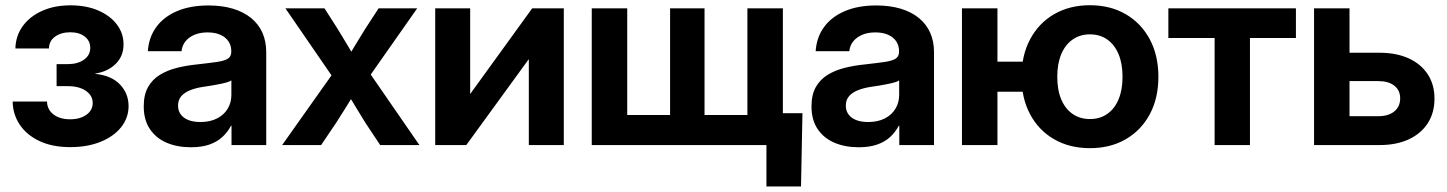

<svg xmlns="http://www.w3.org/2000/svg" viewBox="-20 -547 5458 724"><path d="M245.1 7.8Q176.8 7.8 128.2 -15.4Q79.6 -38.6 54 -77.6Q28.3 -116.7 27.8 -164.1H157.2Q158.2 -133.3 182.1 -115.2Q206.1 -97.2 244.1 -97.2Q282.2 -97.2 305.9 -114.3Q329.6 -131.3 329.6 -158.7Q329.6 -186.5 304 -204.3Q278.3 -222.2 235.4 -222.2H193.4V-305.2H235.4Q272.9 -305.2 296.6 -322Q320.3 -338.9 320.3 -366.2Q320.3 -393.1 299.6 -409.2Q278.8 -425.3 245.1 -425.3Q210.4 -425.3 187.7 -408.9Q165 -392.6 164.6 -364.3H38.1Q39.1 -411.1 65.2 -447.8Q91.3 -484.4 137.9 -505.6Q184.6 -526.9 245.6 -526.9Q305.2 -526.9 350.1 -507.6Q395 -488.3 420.4 -455.1Q445.8 -421.9 445.8 -379.4Q445.8 -335.4 416.3 -306.2Q386.7 -276.9 338.9 -269.5V-268.6Q400.4 -262.2 432.6 -228.3Q464.8 -194.3 464.8 -147Q464.8 -102.5 436.8 -67.4Q408.7 -32.2 359.1 -12.2Q309.6 7.8 245.1 7.8Z M700.2 8.3Q648.4 8.3 608.4 -8.8Q568.4 -25.9 545.2 -60.3Q522 -94.7 522 -146Q522 -189.9 538.3 -218.8Q554.7 -247.6 583 -264.9Q611.3 -282.2 647.7 -291.3Q684.1 -300.3 724.1 -304.2Q772 -309.6 799.8 -313.7Q827.6 -317.9 839.8 -326.2Q852.1 -334.5 852.1 -351.6V-355Q852.1 -375.5 841.3 -391.4Q830.6 -407.2 810.5 -416Q790.5 -424.8 762.7 -424.8Q734.4 -424.8 713.1 -415.8Q691.9 -406.7 679.2 -390.9Q666.5 -375 664.6 -354H537.6Q541 -406.2 569.1 -444.8Q597.2 -483.4 647.2 -504.9Q697.3 -526.4 766.1 -526.4Q817.9 -526.4 858.4 -514.2Q898.9 -502 927 -479Q955.1 -456.1 969.5 -423.6Q983.9 -391.1 983.9 -350.6V0H853V-72.8H851.1Q838.4 -48.8 818.6 -30.5Q798.8 -12.2 769.8 -2Q740.7 8.3 700.2 8.3ZM735.4 -86.9Q772.5 -86.9 798.8 -100.6Q825.2 -114.3 838.9 -137.5Q852.5 -160.6 852.5 -189.5V-243.7Q846.7 -239.7 835.9 -236.6Q825.2 -233.4 810.8 -230.5Q796.4 -227.5 779.3 -224.6Q762.2 -221.7 744.1 -219.2Q718.8 -215.3 697.5 -207Q676.3 -198.7 663.8 -184.6Q651.4 -170.4 651.4 -148.4Q651.4 -129.4 661.6 -115.5Q671.9 -101.6 690.7 -94.2Q709.5 -86.9 735.4 -86.9Z M1043.9 0 1253.4 -295.9 1251 -232.4 1056.2 -515.6H1203.6L1252.9 -438.5Q1272.9 -405.8 1291 -375.5Q1309.1 -345.2 1327.1 -314H1281.7Q1300.8 -345.2 1318.8 -375.5Q1336.9 -405.8 1357.4 -438.5L1407.7 -515.6H1553.2L1354.5 -232.4L1356.9 -296.4L1561.5 0H1413.6L1356.9 -85.4Q1337.4 -117.2 1319.6 -146.5Q1301.8 -175.8 1283.7 -206.1H1323.7Q1305.2 -175.8 1287.1 -146.5Q1269 -117.2 1248.5 -85.4L1190.9 0Z M2106 0H1974.1V-322.8H1973.1L1738.3 0H1621.1V-515.6H1752.9V-193.8H1753.9L1986.8 -515.6H2106Z M2211.4 -515.6H2345.2V-113.3H2506.8V-515.6H2636.7V-113.3H2798.3V-515.6H2932.1V0H2211.4ZM2870.1 156.2V0H2829.1V-120.1H3005.9L3000.5 156.2Z M3218.3 8.3Q3166.5 8.3 3126.5 -8.8Q3086.4 -25.9 3063.2 -60.3Q3040 -94.7 3040 -146Q3040 -189.9 3056.4 -218.8Q3072.8 -247.6 3101.1 -264.9Q3129.4 -282.2 3165.8 -291.3Q3202.1 -300.3 3242.2 -304.2Q3290 -309.6 3317.9 -313.7Q3345.7 -317.9 3357.9 -326.2Q3370.1 -334.5 3370.1 -351.6V-355Q3370.1 -375.5 3359.4 -391.4Q3348.6 -407.2 3328.6 -416Q3308.6 -424.8 3280.8 -424.8Q3252.4 -424.8 3231.2 -415.8Q3210 -406.7 3197.3 -390.9Q3184.6 -375 3182.6 -354H3055.7Q3059.1 -406.2 3087.2 -444.8Q3115.2 -483.4 3165.3 -504.9Q3215.3 -526.4 3284.2 -526.4Q3335.9 -526.4 3376.5 -514.2Q3417 -502 3445.1 -479Q3473.1 -456.1 3487.5 -423.6Q3502 -391.1 3502 -350.6V0H3371.1V-72.8H3369.1Q3356.4 -48.8 3336.7 -30.5Q3316.9 -12.2 3287.8 -2Q3258.8 8.3 3218.3 8.3ZM3253.4 -86.9Q3290.5 -86.9 3316.9 -100.6Q3343.3 -114.3 3356.9 -137.5Q3370.6 -160.6 3370.6 -189.5V-243.7Q3364.7 -239.7 3354 -236.6Q3343.3 -233.4 3328.9 -230.5Q3314.5 -227.5 3297.4 -224.6Q3280.3 -221.7 3262.2 -219.2Q3236.8 -215.3 3215.6 -207Q3194.3 -198.7 3181.9 -184.6Q3169.4 -170.4 3169.4 -148.4Q3169.4 -129.4 3179.7 -115.5Q3189.9 -101.6 3208.7 -94.2Q3227.5 -86.9 3253.4 -86.9Z M3607.4 0V-515.6H3741.2V0ZM3704.6 -201.2V-314.5H3879.9V-201.2ZM4089.8 11.7Q4013.2 11.7 3954.8 -22Q3896.5 -55.7 3864.3 -116.2Q3832 -176.8 3832 -257.3Q3832 -337.9 3864.3 -398.7Q3896.5 -459.5 3954.8 -493.4Q4013.2 -527.3 4089.8 -527.3Q4167 -527.3 4225.1 -493.4Q4283.2 -459.5 4315.7 -398.7Q4348.1 -337.9 4348.1 -257.3Q4348.1 -176.8 4315.7 -116.2Q4283.2 -55.7 4225.1 -22Q4167 11.7 4089.8 11.7ZM4089.8 -98.1Q4127.4 -98.1 4155 -117.2Q4182.6 -136.2 4197.8 -172.1Q4212.9 -208 4212.9 -257.3Q4212.9 -307.1 4197.8 -343Q4182.6 -378.9 4155 -398.2Q4127.4 -417.5 4089.8 -417.5Q4053.2 -417.5 4025.1 -398.2Q3997.1 -378.9 3981.9 -343Q3966.8 -307.1 3966.8 -257.3Q3966.8 -207.5 3981.9 -171.9Q3997.1 -136.2 4024.9 -117.2Q4052.7 -98.1 4089.8 -98.1Z M4560.1 0V-403.8H4385.7V-515.6H4866.7V-403.8H4693.4V0Z M5025.4 -348.1H5182.1Q5245.6 -348.1 5292 -326.9Q5338.4 -305.7 5363.8 -266.8Q5389.2 -228 5389.2 -175.3Q5389.2 -121.6 5363.8 -82.3Q5338.4 -43 5292 -21.5Q5245.6 0 5182.1 0H4935.1V-515.6H5068.8V-108.9H5177.7Q5215.8 -108.9 5237.8 -127Q5259.8 -145 5259.8 -176.3Q5259.8 -206.5 5237.8 -223.9Q5215.8 -241.2 5177.7 -241.2H5025.4Z"/></svg>

Font: Inter Cardless Display
Style: Bold
Weight: 700
Designer: Rasmus Andersson
Foundry: rsms
Version: Version 4.001;git-9221beed3